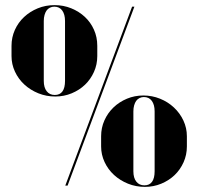

<svg xmlns="http://www.w3.org/2000/svg" viewBox="-20 -725 775 750"><path d="M25 -506V-546Q25 -579 38 -608Q51 -637 74 -658.5Q97 -680 127.5 -692.5Q158 -705 193 -705Q228 -705 258.5 -692.5Q289 -680 311.5 -659Q334 -638 347 -609Q360 -580 360 -546V-506Q360 -473 347 -444Q334 -415 312 -394Q290 -373 260 -360.5Q230 -348 196 -348Q161 -348 130 -360.5Q99 -373 75.5 -394.5Q52 -416 38.5 -445Q25 -474 25 -506ZM151 -643V-409Q151 -383 162.5 -368.5Q174 -354 194 -354Q214 -354 224 -368Q234 -382 234 -409V-643Q234 -669 223 -684Q212 -699 192 -699Q183 -699 175 -695Q167 -691 162 -684Q157 -677 154 -666.5Q151 -656 151 -643ZM375 -153V-193Q375 -226 388 -255Q401 -284 423.5 -305.5Q446 -327 476 -339.5Q506 -352 540 -352Q574 -352 605 -339.5Q636 -327 659.5 -305Q683 -283 696.5 -254Q710 -225 710 -193V-153Q710 -120 697 -91Q684 -62 662 -41Q640 -20 610 -7.5Q580 5 546 5Q511 5 480 -7.5Q449 -20 425.5 -41.5Q402 -63 388.5 -92Q375 -121 375 -153ZM501 -290V-56Q501 -30 512.5 -15.5Q524 -1 544 -1Q564 -1 574 -15Q584 -29 584 -56V-290Q584 -316 573 -331Q562 -346 542 -346Q533 -346 525 -342Q517 -338 512 -331Q507 -324 504 -313.5Q501 -303 501 -290ZM235 0 496 -699H505L244 0Z"/></svg>

Font: Moniqa Black
Style: Regular
Weight: 900
Designer: Rajesh Rajput
Foundry: Rajesh Rajput
Version: Version 1.000